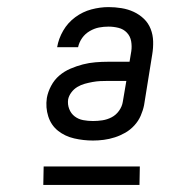

<svg xmlns="http://www.w3.org/2000/svg" viewBox="-20 -713 515 541"><path d="M242 -317Q215 -317 189 -323Q163 -329 143.5 -344.5Q124 -360 116 -385Q108 -410 112 -437Q115 -454 124 -471Q133 -488 147 -500Q161 -512 178.5 -519.5Q196 -527 213.5 -531.5Q231 -536 249 -537.5Q267 -539 284 -539H345L350 -569Q352 -583 349.5 -597Q347 -611 337.5 -621Q328 -631 314 -634.5Q300 -638 286 -638Q272 -638 259 -635.5Q246 -633 233 -625.5Q220 -618 211.5 -606Q203 -594 200 -580H141Q145 -604 158 -626.5Q171 -649 192 -664.5Q213 -680 237.5 -686.5Q262 -693 286 -693Q304 -693 322.5 -690Q341 -687 357 -679.5Q373 -672 385.5 -660Q398 -648 404.5 -631.5Q411 -615 411.5 -596.5Q412 -578 409 -560L386 -417Q383 -402 376.5 -387Q370 -372 358.5 -359.5Q347 -347 333 -339Q319 -331 303.5 -326Q288 -321 272.5 -319Q257 -317 242 -317ZM242 -372Q255 -372 268.5 -374Q282 -376 294.5 -382.5Q307 -389 315.5 -401Q324 -413 326 -426L336 -485H284Q273 -485 262.5 -484.5Q252 -484 241 -482Q230 -480 219 -477Q208 -474 198 -468Q188 -462 181 -452.5Q174 -443 172 -433Q170 -419 175 -406Q180 -393 190.5 -385Q201 -377 214.5 -374.5Q228 -372 242 -372ZM102 -192 103 -244H374L373 -192Z"/></svg>

Font: Iosevka QP Light
Style: Italic
Weight: 300
Italic angle: -9°
Designer: Belleve Invis
Foundry: Belleve Invis
Version: Version 20.0.0; ttfautohint (v1.8.4)